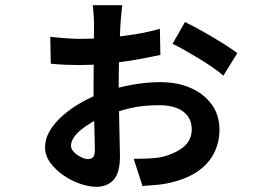

<svg xmlns="http://www.w3.org/2000/svg" viewBox="-20 -655 1040 741"><path d="M452 -635Q451 -628 449.5 -614.5Q448 -601 447 -587.5Q446 -574 445 -564Q444 -542 442.5 -511.5Q441 -481 440 -447.5Q439 -414 438.5 -380.5Q438 -347 438 -317Q438 -284 439 -245Q440 -206 440.5 -169Q441 -132 442 -101Q443 -70 443 -53Q443 13 418 39.5Q393 66 352 66Q324 66 290 54.5Q256 43 225.5 22Q195 1 174.5 -26.5Q154 -54 154 -86Q154 -120 173 -151.5Q192 -183 224.5 -211Q257 -239 296.5 -261Q336 -283 377 -298Q430 -317 487.5 -327.5Q545 -338 598 -338Q665 -338 716 -315.5Q767 -293 797 -252Q827 -211 827 -154Q827 -106 806 -64Q785 -22 740.5 8Q696 38 624 53Q598 58 572.5 59.5Q547 61 530 63L496 -42Q522 -42 546.5 -43Q571 -44 593 -47Q644 -56 682 -83Q720 -110 720 -156Q720 -186 704.5 -207Q689 -228 661 -238.5Q633 -249 596 -249Q529 -249 480 -237Q431 -225 386 -207Q359 -197 335.5 -183.5Q312 -170 293.5 -155Q275 -140 264.5 -124Q254 -108 254 -92Q254 -83 260.5 -74Q267 -65 277.5 -57.5Q288 -50 299.5 -45.5Q311 -41 319 -41Q333 -41 339.5 -49Q346 -57 346 -75Q346 -97 345 -134.5Q344 -172 342.5 -219Q341 -266 341 -314Q341 -348 341.5 -385.5Q342 -423 342 -459Q342 -495 342.5 -522.5Q343 -550 343 -565Q343 -574 342 -588Q341 -602 340 -615.5Q339 -629 338 -635ZM694 -570Q725 -555 764 -533Q803 -511 839 -488.5Q875 -466 896 -450L842 -363Q828 -376 803.5 -393Q779 -410 749.5 -428Q720 -446 692.5 -461.5Q665 -477 646 -486ZM174 -513Q209 -509 239.5 -507Q270 -505 290 -505Q338 -505 392.5 -509.5Q447 -514 500 -522.5Q553 -531 597 -544L599 -443Q575 -438 540 -431Q505 -424 463.5 -418Q422 -412 377.5 -408Q333 -404 290 -404Q259 -404 234 -405Q209 -406 176 -409Z"/></svg>

Font: Noto Sans TC SemiBold
Style: Regular
Weight: 600
Designer: Ryoko NISHIZUKA  (kana, bopomofo & ideographs); Paul D. Hunt (Latin, Greek & Cyrillic); Sandoll Communications , Soo-you
Foundry: Adobe
Version: Version 2.004-H2;hotconv 1.0.118;makeotfexe 2.5.65603